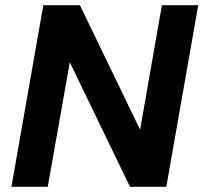

<svg xmlns="http://www.w3.org/2000/svg" viewBox="-20 -720 784 740"><path d="M24 0 147 -700H288L520 -220L604 -700H744L621 0H481L249 -480L164 0Z"/></svg>

Font: DM Sans 16pt ExtraBold
Style: Italic
Weight: 800
Italic angle: -10°
Version: Version 4.004;gftools[0.9.30]